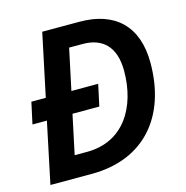

<svg xmlns="http://www.w3.org/2000/svg" viewBox="-105 -813 884 913"><g transform="rotate(-15 336.5 -357.0)"><path d="M32 0H235C496 0 642 -176 642 -438C642 -620 540 -714 367 -714H183L118 -406H47L24 -300H95ZM241 -107H180L221 -300H353L376 -406H244L287 -608H354C450 -608 511 -554 511 -434C511 -256 422 -107 241 -107Z"/></g></svg>

Font: Noto Sans SemiBold
Style: Italic
Weight: 600
Italic angle: -12°
Designer: Monotype Design Team
Foundry: Monotype Imaging Inc.
Version: Version 2.013